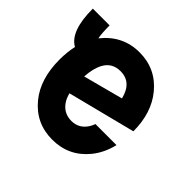

<svg xmlns="http://www.w3.org/2000/svg" viewBox="-139 -701 865 865"><g transform="rotate(45 293.0 -268.5)"><path d="M515.1 -177.7Q500.5 -115.7 463.9 -70.8Q397.9 9.8 293 9.8Q188 9.8 122.1 -70.8Q61 -145.5 61 -268.6Q61 -316.9 70.3 -357.9Q4.9 -394 4.9 -537.1H111.8Q111.8 -487.3 117.2 -460Q186.5 -546.9 293 -546.9Q397.9 -546.9 463.9 -466.3Q524.9 -391.6 524.9 -275.4L200.2 -192.9Q206.1 -170.4 215.3 -155.3Q242.7 -110.8 294.4 -110.8Q343.8 -110.8 370.6 -155.3Q376.5 -165 380.9 -177.7ZM193.4 -293.5 383.8 -343.8Q378.9 -363.8 370.6 -379.9Q346.2 -426.3 293 -426.3Q239.7 -426.3 215.3 -381.8Q196.8 -348.1 193.4 -293.5Z"/></g></svg>

Font: Consola Mono
Style: Bold
Weight: 700
Monospace: yes
Designer: Wojciech Kalinowski "wmk69" (wmk69@o2.pl)
Foundry: Wojciech Kalinowski "wmk69" (wmk69@o2.pl)
Version: Version 2.1.0